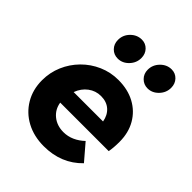

<svg xmlns="http://www.w3.org/2000/svg" viewBox="-215 -893 1030 1030"><g transform="rotate(45 300.0 -377.5)"><path d="M292 11Q217 11 159 -20Q101 -51 68 -106.5Q35 -162 35 -233Q35 -292 57.5 -344.5Q80 -397 120 -437.5Q160 -478 212.5 -501Q265 -524 324 -524Q396 -524 449.5 -495Q503 -466 533 -414Q563 -362 563 -293Q563 -249 557 -217H189Q196 -172 230 -144.5Q264 -117 313 -117Q346 -117 376 -130.5Q406 -144 431 -168L509 -77Q424 11 292 11ZM200 -308H423Q416 -349 389 -373Q362 -397 319 -397Q279 -397 247 -373Q215 -349 200 -308ZM240 -602Q210 -602 190 -622.5Q170 -643 170 -674Q170 -712 197 -739Q224 -766 260 -766Q289 -766 308.5 -745.5Q328 -725 328 -694Q328 -657 301.5 -629.5Q275 -602 240 -602ZM466 -602Q437 -602 416.5 -622.5Q396 -643 396 -674Q396 -711 423 -738.5Q450 -766 486 -766Q515 -766 534.5 -745.5Q554 -725 554 -694Q554 -657 527.5 -629.5Q501 -602 466 -602Z"/></g></svg>

Font: Red Hat Mono
Style: Bold Italic
Weight: 700
Italic angle: -12°
Monospace: yes
Designer: Pentagram, MCKL
Foundry: Pentagram, MCKL
Version: Version 1.023; ttfautohint (v1.8.3)